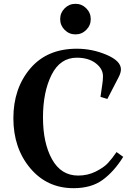

<svg xmlns="http://www.w3.org/2000/svg" viewBox="-20 -970 690 1005"><path d="M382 -668Q295 -668 250 -578.5Q205 -489 205 -355Q205 -221 252.5 -136Q300 -51 389 -51Q439 -51 481 -72Q523 -93 544.5 -116Q566 -139 590 -174L625 -149Q577 -72 517.5 -28.5Q458 15 365 15Q226 15 138 -90Q50 -195 50 -351Q50 -507 138 -611Q226 -715 382 -715Q463 -715 538 -683Q613 -651 613 -607Q613 -590 602 -568L542 -452L506 -463L515 -525Q519 -549 519 -571Q519 -610 481 -639Q443 -668 382 -668ZM318.5 -813.5Q295 -837 295 -870Q295 -903 318.5 -926.5Q342 -950 375 -950Q408 -950 431.5 -926.5Q455 -903 455 -870Q455 -837 431.5 -813.5Q408 -790 375 -790Q342 -790 318.5 -813.5Z"/></svg>

Font: Croissant One
Style: Regular
Weight: 400
Designer: Eduardo Rodriguez Tunni
Foundry: Eduardo Rodriguez Tunni
Version: Version 1.001